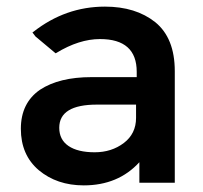

<svg xmlns="http://www.w3.org/2000/svg" viewBox="-20 -550 613 580"><path d="M449 -483Q508 -435 508 -335V2H401V-60Q337 10 233 10Q152 10 97 -36Q43 -82 43 -161Q43 -239 101 -279Q159 -317 256 -317H393V-333Q393 -432 282 -432Q219 -432 150 -390L148 -389L87 -440L78 -452L81 -454Q178 -530 297 -530Q390 -530 449 -483ZM391 -234H273Q159 -234 159 -164Q159 -128 187 -109Q215 -90 266 -90Q317 -90 354 -118Q391 -146 391 -194Z"/></svg>

Font: QuotatisMedium
Style: Regular
Weight: 500
Designer: Julieta Ulanovsky
Foundry: Quotatis-Medium
Version: Version 4.000;PS 004.000;hotconv 1.0.88;makeotf.lib2.5.64775